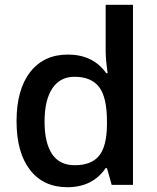

<svg xmlns="http://www.w3.org/2000/svg" viewBox="-20 -780 663 810"><path d="M264.2 9.8Q163.1 9.8 106.4 -63.5Q49.8 -136.7 49.8 -269Q49.8 -401.9 107.2 -475.8Q164.6 -549.8 266.1 -549.8Q372.6 -549.8 428.2 -471.2H434.1Q425.8 -529.3 425.8 -563V-759.8H541V0H451.2L431.2 -70.8H425.8Q370.6 9.8 264.2 9.8ZM294.9 -83Q365.7 -83 397.9 -122.8Q430.2 -162.6 431.2 -252V-268.1Q431.2 -370.1 397.9 -413.1Q364.7 -456.1 293.9 -456.1Q233.4 -456.1 200.7 -407Q168 -357.9 168 -267.1Q168 -177.2 199.7 -130.1Q231.4 -83 294.9 -83Z"/></svg>

Font: f42698313916912   
Style: Regular
Weight: 600
Foundry: Ascender Corporation
Version: Version 1.10